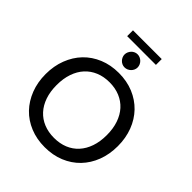

<svg xmlns="http://www.w3.org/2000/svg" viewBox="-269 -1169 1341 1341"><g transform="rotate(45 401.0 -499.0)"><path d="M757.5 -359Q757.5 -278.5 731.8 -211.2Q706 -144 659 -95.2Q612 -46.5 546.5 -19.5Q481 7.5 401 7.5Q321.5 7.5 255.8 -19.5Q190 -46.5 143.2 -95.2Q96.5 -144 70.5 -211.2Q44.5 -278.5 44.5 -359Q44.5 -439 70.5 -506.5Q96.5 -574 143.2 -622.8Q190 -671.5 255.8 -698.8Q321.5 -726 401 -726Q481 -726 546.5 -698.8Q612 -671.5 659 -622.8Q706 -574 731.8 -506.5Q757.5 -439 757.5 -359ZM648.5 -359Q648.5 -423 631 -474Q613.5 -525 581.2 -560.5Q549 -596 503.2 -615Q457.5 -634 401 -634Q344.5 -634 298.8 -615Q253 -596 220.5 -560.5Q188 -525 170.5 -474Q153 -423 153 -359Q153 -294.5 170.5 -243.8Q188 -193 220.5 -157.5Q253 -122 298.8 -103.2Q344.5 -84.5 401 -84.5Q457.5 -84.5 503.2 -103.2Q549 -122 581.2 -157.5Q613.5 -193 631 -243.8Q648.5 -294.5 648.5 -359ZM260 -1006H544V-948.5H260ZM466.5 -845Q466.5 -832 461.2 -820.5Q456 -809 447 -800.2Q438 -791.5 426.2 -786.2Q414.5 -781 401 -781Q388 -781 376.5 -786.2Q365 -791.5 356.5 -800.2Q348 -809 342.8 -820.5Q337.5 -832 337.5 -845Q337.5 -858.5 342.8 -870.2Q348 -882 356.5 -891Q365 -900 376.5 -905.2Q388 -910.5 401 -910.5Q414.5 -910.5 426.2 -905.2Q438 -900 447 -891Q456 -882 461.2 -870.2Q466.5 -858.5 466.5 -845Z"/></g></svg>

Font: Lato 2
Style: Regular
Weight: 500
Designer: Lukasz Dziedzic with Adam Twardoch and Botio Nikoltchev
Foundry: tyPoland Lukasz Dziedzic
Version: Version 2.015; 2015-08-06; http://www.latofonts.com/